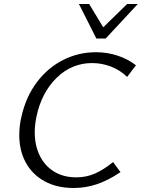

<svg xmlns="http://www.w3.org/2000/svg" viewBox="-20 -927 706 956"><path d="M76 -254Q76 -303 87 -347Q109 -445 163.5 -517.5Q218 -590 294.5 -628.5Q371 -667 458 -667Q514 -667 565.5 -650Q617 -633 657 -602L613 -544Q578 -578 532.5 -595.5Q487 -613 439 -613Q337 -613 262 -539.5Q187 -466 162 -348Q153 -306 153 -268Q153 -203 178 -152Q203 -101 249.5 -72.5Q296 -44 360 -44Q410 -44 453 -63Q496 -82 543 -120L580 -70Q519 -29 463 -10Q407 9 347 9Q263 9 202 -24.5Q141 -58 108.5 -117.5Q76 -177 76 -254ZM373 -907H424L494 -791L613 -907H666L506 -735H460Z"/></svg>

Font: LXGW Bright GB
Style: Italic
Weight: 400
Italic angle: -12°
Designer: Christian Thalmann (Catharsis Fonts)
Foundry: LXGW / Christian Thalmann (Catharsis Fonts) / Fontworks Inc.
Version: Version 5.510